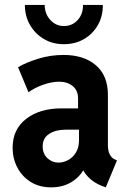

<svg xmlns="http://www.w3.org/2000/svg" viewBox="-20 -768 531 795"><path d="M191.9 7.8Q143.1 7.8 107.2 -14.6Q71.3 -37.1 51.8 -74.5Q32.2 -111.8 32.2 -156.2Q32.2 -232.4 88.4 -275.9Q144.5 -319.3 234.9 -319.3H322.8V-231H250.5Q210.4 -231 183.6 -213.6Q156.7 -196.3 156.7 -162.1Q156.7 -131.3 176.3 -113Q195.8 -94.7 222.2 -94.7Q242.2 -94.7 262 -105.2Q281.7 -115.7 294.4 -136.5Q307.1 -157.2 307.1 -187V-252.4L303.2 -275.9V-360.4Q303.2 -393.6 281 -411.6Q258.8 -429.7 225.1 -429.7Q194.3 -429.7 158.2 -417Q122.1 -404.3 98.1 -385.7L54.7 -489.7Q88.9 -509.8 138.9 -525.1Q189 -540.5 243.2 -540.5Q327.1 -540.5 377 -497.8Q426.8 -455.1 426.8 -375V-167Q426.8 -144.5 434.1 -129.4Q441.4 -114.3 454.6 -108.4L464.4 -104L418 7.8L402.3 2Q367.2 -11.7 343.8 -36.6Q320.3 -61.5 316.9 -86.4L346.7 -62.5H291L331.5 -77.1Q316.9 -41 279.8 -16.6Q242.7 7.8 191.9 7.8ZM244.6 -585Q198.2 -585 161.9 -606.4Q125.5 -627.9 104.2 -664.6Q83 -701.2 83 -747.6H165Q165.5 -710 188.5 -685.1Q211.4 -660.2 244.6 -660.2Q279.3 -660.2 301.8 -685.1Q324.2 -710 323.7 -747.6H405.8Q406.2 -701.2 385.5 -664.6Q364.7 -627.9 328.1 -606.4Q291.5 -585 244.6 -585Z"/></svg>

Font: Reddit Sans Condensed
Style: Bold
Weight: 700
Designer: Stephen Hutchings
Foundry: Reddit
Version: Version 1.014